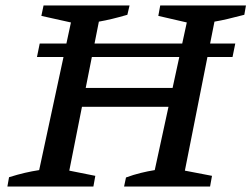

<svg xmlns="http://www.w3.org/2000/svg" viewBox="-20 -681 918 701"><path d="M433 0 440 -33Q467 -43 493.5 -49.5Q520 -56 545 -60L662 -599L558 -623L565 -661H878L872 -627Q837 -618 812 -612Q787 -606 763 -602L655 -58L754 -39L747 0ZM7 0 13 -34Q45 -44 71 -50Q97 -56 123 -60L239 -599L131 -623L139 -661H453L445 -627Q414 -618 389 -612Q364 -606 341 -602L233 -58L328 -39L321 0ZM231 -291 245 -360H668L654 -291ZM125 -522H839L829 -473H115Z"/></svg>

Font: Piazzolla Thin SemiBold
Style: Italic
Weight: 600
Italic angle: -11.3°
Version: Version 2.005